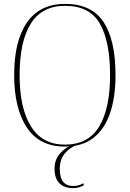

<svg xmlns="http://www.w3.org/2000/svg" viewBox="-20 -745 669 989"><path d="M314 10Q183 10 118 -88.5Q53 -187 53 -359Q53 -535 119.5 -630Q186 -725 315 -725Q452 -725 513.5 -631.5Q575 -538 575 -358Q575 -245 547 -162.5Q519 -80 461.5 -35Q404 10 314 10ZM314 0Q435 0 491 -93.5Q547 -187 547 -358Q547 -531 494.5 -623Q442 -715 315 -715Q196 -715 138.5 -623Q81 -531 81 -358Q81 -188 139.5 -94Q198 0 314 0ZM356 224Q311 224 286 199Q261 174 261 124Q261 77 289 45.5Q317 14 355 0H378Q338 16 313 46.5Q288 77 288 126Q288 213 357 213Q371 213 382.5 210Q394 207 411 199V210Q398 217 384.5 220.5Q371 224 356 224Z"/></svg>

Font: Noto Serif Display SemiCondensed Thin
Style: Regular
Weight: 100
Width: 4
Designer: Monotype Design Team
Foundry: Monotype Imaging Inc.
Version: Version 2.009